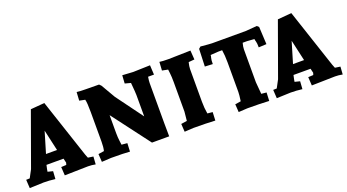

<svg xmlns="http://www.w3.org/2000/svg" viewBox="-46 -973 2540 1406"><g transform="rotate(-20 1224.0 -269.5)"><path d="M522 -54 518 6Q488 0 460 0L278 4L274 -62L314 -64L319 -80L311 -114H178L171 -82L168 -64L208 -54L204 6Q157 0 114 0L5 4L1 -62L29 -63L61 -123L210 -536L318 -545L470 -88L481 -60ZM251 -354 202 -190H288Z M1093 -418V-103L1094 -3H960L737 -298V-158Q737 -126 741 -96Q745 -66 745 -65L789 -61L786 4Q741 0 640 0L567 4L563 -58L608 -65Q615 -93 615 -135V-366Q615 -441 608 -465L564 -474L568 -540Q592 -536 639 -536L741 -535L755 -521Q808 -428 819 -411L972 -203V-370Q972 -389 965 -466L920 -478L924 -541L1008 -536L1140 -540L1144 -466H1098Q1093 -436 1093 -418Z M1254 -65 1261 -135V-366Q1261 -407 1257.5 -435Q1254 -463 1254 -465L1209 -474L1213 -540Q1236 -536 1283 -536L1455 -540L1460 -469L1414 -465Q1406 -433 1406 -414V-158Q1406 -109 1414 -65L1454 -61L1451 4Q1382 0 1282 0L1212 4L1208 -58Z M1868 -463H1834Q1826 -434 1826 -414V-158Q1826 -153 1834 -65L1874 -61L1871 4Q1803 0 1702 0L1633 4L1629 -58L1674 -65Q1681 -114 1681 -135V-366Q1681 -421 1674 -463H1645Q1643 -463 1583 -459Q1583 -450 1579 -437Q1575 -424 1575 -391L1514 -394L1519 -530L1534 -543Q1606 -536 1622 -536H1885L1973 -543L1987 -530L1994 -394L1933 -391Q1933 -424 1929 -436.5Q1925 -449 1924 -459Q1876 -463 1868 -463Z M2447 -54 2443 6Q2413 0 2385 0L2203 4L2199 -62L2239 -64L2244 -80L2236 -114H2103L2096 -82L2093 -64L2133 -54L2129 6Q2082 0 2039 0L1930 4L1926 -62L1954 -63L1986 -123L2135 -536L2243 -545L2395 -88L2406 -60ZM2176 -354 2127 -190H2213Z"/></g></svg>

Font: Andada SC
Style: Bold
Weight: 700
Designer: Carolina Giovagnoli
Foundry: Carolina Giovagnoli
Version: Version 1.003